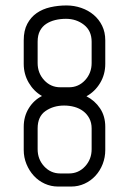

<svg xmlns="http://www.w3.org/2000/svg" viewBox="-20 -675 473 704"><path d="M201 -39H233Q268 -39 292 -65Q316 -91 316 -128V-204Q316 -225 307.5 -241Q299 -257 285 -267.5Q271 -278 253 -283Q235 -288 215 -288Q176 -288 147 -268Q118 -248 118 -204V-128Q118 -91 142 -65Q166 -39 201 -39ZM201 -355H233Q268 -355 292 -381Q316 -407 316 -444V-522Q316 -562 288 -584Q260 -606 222 -606Q201 -606 182.5 -601.5Q164 -597 149.5 -587.5Q135 -578 126.5 -562Q118 -546 118 -522V-444Q118 -407 142 -381Q166 -355 201 -355ZM134 -323Q104 -340 85.5 -371.5Q67 -403 67 -441V-527Q67 -563 80 -587.5Q93 -612 114.5 -627Q136 -642 164.5 -648.5Q193 -655 224 -655Q252 -655 278 -646Q304 -637 323.5 -620.5Q343 -604 354.5 -580.5Q366 -557 366 -527V-441Q366 -402 347 -370.5Q328 -339 297 -322Q328 -306 347 -277.5Q366 -249 366 -210V-125Q366 -98 356.5 -73.5Q347 -49 330 -30.5Q313 -12 290 -1.5Q267 9 241 9H193Q167 9 144 -1.5Q121 -12 104 -30.5Q87 -49 77 -73.5Q67 -98 67 -125V-210Q67 -248 85.5 -278Q104 -308 134 -323Z"/></svg>

Font: Marvel
Style: Regular
Weight: 400
Designer: Carolina Trebol
Foundry: Carolina Trebol
Version: Version 1.001